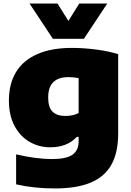

<svg xmlns="http://www.w3.org/2000/svg" viewBox="-20 -828 736 1078"><path d="M70.5 207V38.5Q124 51.5 176 58.2Q228 65 270.5 65Q352 65 386.8 40.8Q421.5 16.5 421.5 -35V-59.5H411.5Q357 -1 262 -1Q199 -1 146 -31.5Q93 -62 61.5 -121.2Q30 -180.5 30 -263.5Q30 -356 69.2 -422Q108.5 -488 187.8 -523.5Q267 -559 384 -559Q450 -559 520.2 -549.8Q590.5 -540.5 643.5 -524V-78.5Q643.5 28.5 605.5 96.5Q567.5 164.5 489.2 197.2Q411 230 288.5 230Q170.5 230 70.5 207ZM421.5 -193V-389.5Q393 -395 364.5 -395Q250.5 -395 250.5 -281Q250.5 -225 275 -201Q299.5 -177 347 -177Q389.5 -177 421.5 -193ZM425 -808H582L451 -610H277L146 -808H303L364 -710.5Z"/></svg>

Font: Encode Sans Semi Expanded Black
Style: Regular
Weight: 900
Width: 6
Designer: Multiple Designers
Foundry: Impallari Type
Version: Version 2.000